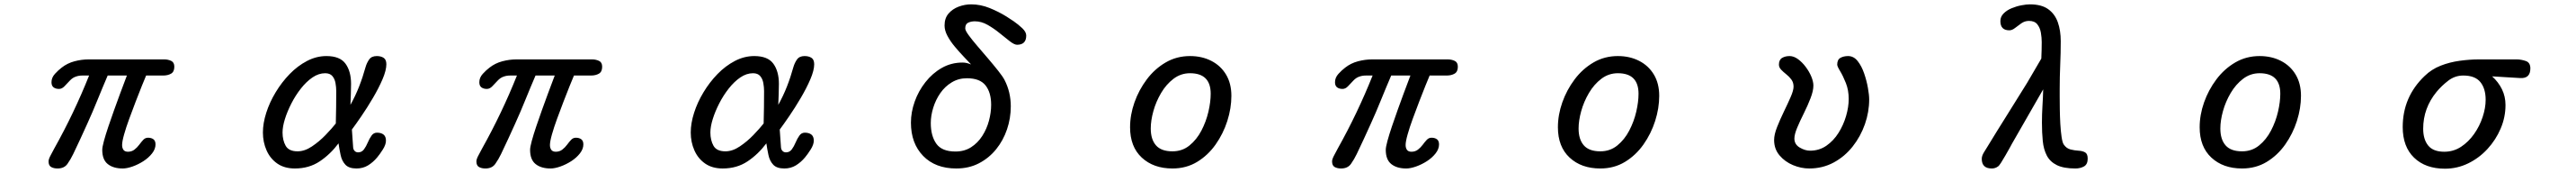

<svg xmlns="http://www.w3.org/2000/svg" viewBox="-20 -783 12040 807"><path d="M249 2.9Q231.4 2.9 219.2 -3.9Q207 -10.7 207 -30.3Q207 -41 217.8 -60.5Q228.5 -80.1 233.4 -89.8Q326.2 -254.9 396.5 -430.7Q381.8 -430.7 365.2 -430.7Q348.6 -430.7 335 -425.8Q319.3 -420.9 306.2 -406.7Q293 -392.6 281.2 -380.4Q269.5 -368.2 255.9 -368.2Q240.2 -368.2 230.5 -375.5Q220.7 -382.8 220.7 -399.4Q220.7 -420.9 236.8 -438.5Q252.9 -456.1 268.6 -467.8Q294.9 -488.3 328.1 -497.1Q361.3 -505.9 394.5 -505.9H748Q765.6 -505.9 780.3 -499Q794.9 -492.2 794.9 -471.7Q794.9 -448.2 779.8 -439.5Q764.6 -430.7 743.2 -430.7H663.1Q656.2 -415 643.1 -382.3Q629.9 -349.6 614.3 -309.1Q598.6 -268.6 584 -228.5Q569.3 -188.5 560.1 -155.8Q550.8 -123 550.8 -106.4Q550.8 -92.8 557.1 -84Q563.5 -75.2 578.1 -75.2Q595.7 -75.2 608.4 -85Q621.1 -94.7 630.9 -107.9Q640.6 -121.1 649.9 -130.9Q659.2 -140.6 671.9 -140.6Q687.5 -140.6 697.3 -133.3Q707 -126 707 -109.4Q707 -87.9 690.9 -67.4Q674.8 -46.9 650.4 -31.2Q626 -15.6 599.6 -6.3Q573.2 2.9 553.7 2.9Q509.8 2.9 483.9 -17.6Q458 -38.1 458 -84Q458 -96.7 465.8 -125.5Q473.6 -154.3 486.3 -191.9Q499 -229.5 513.2 -269Q527.3 -308.6 540.5 -343.8Q553.7 -378.9 562.5 -402.3Q571.3 -425.8 573.2 -430.7H483.4Q459 -374 436 -317.4Q413.1 -260.7 387.7 -205.1Q372.1 -169.9 355.5 -134.8Q338.9 -99.6 322.3 -64.5Q310.5 -40 295.4 -18.6Q280.3 2.9 249 2.9Z M1358.4 2.9Q1309.6 2.9 1276.4 -20Q1243.2 -43 1226.1 -81.5Q1209 -120.1 1209 -165Q1209 -208 1224.6 -256.8Q1240.2 -305.7 1268.6 -352.5Q1296.9 -399.4 1334 -437.5Q1371.1 -475.6 1415 -498.5Q1459 -521.5 1505.9 -521.5Q1569.3 -521.5 1595.2 -485.8Q1621.1 -450.2 1621.1 -391.6Q1621.1 -367.2 1620.1 -342.8Q1619.1 -318.4 1618.2 -293.9Q1641.6 -335.9 1658.7 -379.4Q1675.8 -422.9 1688.5 -468.8Q1694.3 -489.3 1705.6 -505.4Q1716.8 -521.5 1741.2 -521.5Q1760.7 -521.5 1773.4 -513.2Q1786.1 -504.9 1786.1 -483.4Q1786.1 -455.1 1768.1 -413.1Q1750 -371.1 1723.1 -325.7Q1696.3 -280.3 1669.4 -241.2Q1642.6 -202.1 1625 -178.7L1630.9 -94.7Q1631.8 -85 1638.2 -78.6Q1644.5 -72.3 1654.3 -72.3Q1670.9 -72.3 1681.2 -85.9Q1691.4 -99.6 1699.2 -118.2Q1707 -136.7 1716.8 -150.4Q1726.6 -164.1 1742.2 -164.1Q1761.7 -164.1 1772.9 -155.3Q1784.2 -146.5 1784.2 -127Q1784.2 -108.4 1769.5 -85.4Q1754.9 -62.5 1743.2 -48.8Q1724.6 -26.4 1700.7 -11.7Q1676.8 2.9 1646.5 2.9Q1611.3 2.9 1594.7 -14.6Q1578.1 -32.2 1572.3 -59.6Q1566.4 -86.9 1562.5 -114.3Q1524.4 -63.5 1474.6 -30.3Q1424.8 2.9 1358.4 2.9ZM1371.1 -77.1Q1404.3 -77.1 1438.5 -100.1Q1472.7 -123 1502 -153.3Q1531.2 -183.6 1549.8 -207Q1550.8 -245.1 1551.3 -282.7Q1551.8 -320.3 1551.8 -358.4Q1551.8 -376 1548.3 -395.5Q1544.9 -415 1533.7 -428.2Q1522.5 -441.4 1500 -441.4Q1469.7 -441.4 1440.9 -421.9Q1412.1 -402.3 1386.7 -370.1Q1361.3 -337.9 1342.3 -300.8Q1323.2 -263.7 1312 -228Q1300.8 -192.4 1300.8 -165Q1300.8 -128.9 1315.4 -103Q1330.1 -77.1 1371.1 -77.1Z M2249 2.9Q2231.4 2.9 2219.2 -3.9Q2207 -10.7 2207 -30.3Q2207 -41 2217.8 -60.5Q2228.5 -80.1 2233.4 -89.8Q2326.2 -254.9 2396.5 -430.7Q2381.8 -430.7 2365.2 -430.7Q2348.6 -430.7 2335 -425.8Q2319.3 -420.9 2306.2 -406.7Q2293 -392.6 2281.2 -380.4Q2269.5 -368.2 2255.9 -368.2Q2240.2 -368.2 2230.5 -375.5Q2220.7 -382.8 2220.7 -399.4Q2220.7 -420.9 2236.8 -438.5Q2252.9 -456.1 2268.6 -467.8Q2294.9 -488.3 2328.1 -497.1Q2361.3 -505.9 2394.5 -505.9H2748Q2765.6 -505.9 2780.3 -499Q2794.9 -492.2 2794.9 -471.7Q2794.9 -448.2 2779.8 -439.5Q2764.6 -430.7 2743.2 -430.7H2663.1Q2656.2 -415 2643.1 -382.3Q2629.9 -349.6 2614.3 -309.1Q2598.6 -268.6 2584 -228.5Q2569.3 -188.5 2560.1 -155.8Q2550.8 -123 2550.8 -106.4Q2550.8 -92.8 2557.1 -84Q2563.5 -75.2 2578.1 -75.2Q2595.7 -75.2 2608.4 -85Q2621.1 -94.7 2630.9 -107.9Q2640.6 -121.1 2649.9 -130.9Q2659.2 -140.6 2671.9 -140.6Q2687.5 -140.6 2697.3 -133.3Q2707 -126 2707 -109.4Q2707 -87.9 2690.9 -67.4Q2674.8 -46.9 2650.4 -31.2Q2626 -15.6 2599.6 -6.3Q2573.2 2.9 2553.7 2.9Q2509.8 2.9 2483.9 -17.6Q2458 -38.1 2458 -84Q2458 -96.7 2465.8 -125.5Q2473.6 -154.3 2486.3 -191.9Q2499 -229.5 2513.2 -269Q2527.3 -308.6 2540.5 -343.8Q2553.7 -378.9 2562.5 -402.3Q2571.3 -425.8 2573.2 -430.7H2483.4Q2459 -374 2436 -317.4Q2413.1 -260.7 2387.7 -205.1Q2372.1 -169.9 2355.5 -134.8Q2338.9 -99.6 2322.3 -64.5Q2310.5 -40 2295.4 -18.6Q2280.3 2.9 2249 2.9Z M3358.4 2.9Q3309.6 2.9 3276.4 -20Q3243.2 -43 3226.1 -81.5Q3209 -120.1 3209 -165Q3209 -208 3224.6 -256.8Q3240.2 -305.7 3268.6 -352.5Q3296.9 -399.4 3334 -437.5Q3371.1 -475.6 3415 -498.5Q3459 -521.5 3505.9 -521.5Q3569.3 -521.5 3595.2 -485.8Q3621.1 -450.2 3621.1 -391.6Q3621.1 -367.2 3620.1 -342.8Q3619.1 -318.4 3618.2 -293.9Q3641.6 -335.9 3658.7 -379.4Q3675.8 -422.9 3688.5 -468.8Q3694.3 -489.3 3705.6 -505.4Q3716.8 -521.5 3741.2 -521.5Q3760.7 -521.5 3773.4 -513.2Q3786.1 -504.9 3786.1 -483.4Q3786.1 -455.1 3768.1 -413.1Q3750 -371.1 3723.1 -325.7Q3696.3 -280.3 3669.4 -241.2Q3642.6 -202.1 3625 -178.7L3630.9 -94.7Q3631.8 -85 3638.2 -78.6Q3644.5 -72.3 3654.3 -72.3Q3670.9 -72.3 3681.2 -85.9Q3691.4 -99.6 3699.2 -118.2Q3707 -136.7 3716.8 -150.4Q3726.6 -164.1 3742.2 -164.1Q3761.7 -164.1 3772.9 -155.3Q3784.2 -146.5 3784.2 -127Q3784.2 -108.4 3769.5 -85.4Q3754.9 -62.5 3743.2 -48.8Q3724.6 -26.4 3700.7 -11.7Q3676.8 2.9 3646.5 2.9Q3611.3 2.9 3594.7 -14.6Q3578.1 -32.2 3572.3 -59.6Q3566.4 -86.9 3562.5 -114.3Q3524.4 -63.5 3474.6 -30.3Q3424.8 2.9 3358.4 2.9ZM3371.1 -77.1Q3404.3 -77.1 3438.5 -100.1Q3472.7 -123 3502 -153.3Q3531.2 -183.6 3549.8 -207Q3550.8 -245.1 3551.3 -282.7Q3551.8 -320.3 3551.8 -358.4Q3551.8 -376 3548.3 -395.5Q3544.9 -415 3533.7 -428.2Q3522.5 -441.4 3500 -441.4Q3469.7 -441.4 3440.9 -421.9Q3412.1 -402.3 3386.7 -370.1Q3361.3 -337.9 3342.3 -300.8Q3323.2 -263.7 3312 -228Q3300.8 -192.4 3300.8 -165Q3300.8 -128.9 3315.4 -103Q3330.1 -77.1 3371.1 -77.1Z M4450.2 2.9Q4352.5 2.9 4295.4 -55.7Q4238.3 -114.3 4238.3 -210.9Q4238.3 -259.8 4255.9 -309.1Q4273.4 -358.4 4306.2 -399.9Q4338.9 -441.4 4382.8 -466.3Q4426.8 -491.2 4479.5 -491.2Q4490.2 -491.2 4500 -488.8Q4509.8 -486.3 4519.5 -482.4Q4504.9 -498 4484.4 -519.5Q4463.9 -541 4443.4 -565.4Q4422.9 -589.8 4409.2 -615.2Q4395.5 -640.6 4395.5 -664.1Q4395.5 -698.2 4414.1 -719.7Q4432.6 -741.2 4461.4 -752Q4490.2 -762.7 4519.5 -762.7Q4563.5 -762.7 4606 -745.6Q4648.4 -728.5 4684.6 -706.1Q4696.3 -699.2 4718.3 -684.1Q4740.2 -668.9 4758.8 -651.4Q4777.3 -633.8 4777.3 -617.2Q4777.3 -574.2 4734.4 -574.2Q4721.7 -574.2 4700.2 -590.8Q4678.7 -607.4 4652.3 -628.9Q4626 -650.4 4596.7 -667Q4567.4 -683.6 4537.1 -683.6Q4519.5 -683.6 4505.9 -677.2Q4492.2 -670.9 4492.2 -650.4Q4492.2 -640.6 4508.3 -618.7Q4524.4 -596.7 4548.8 -568.4Q4573.2 -540 4599.1 -509.8Q4625 -479.5 4646 -453.1Q4667 -426.8 4675.8 -410.2Q4705.1 -353.5 4705.1 -287.1Q4705.1 -231.4 4687.5 -179.7Q4669.9 -127.9 4636.7 -86.9Q4603.5 -45.9 4556.6 -21.5Q4509.8 2.9 4450.2 2.9ZM4446.3 -76.2Q4488.3 -76.2 4519.5 -96.2Q4550.8 -116.2 4571.8 -148.9Q4592.8 -181.6 4603 -219.7Q4613.3 -257.8 4613.3 -293.9Q4613.3 -351.6 4586.9 -384.8Q4560.5 -418 4500 -418Q4460.9 -418 4429.2 -398.9Q4397.5 -379.9 4376 -349.1Q4354.5 -318.4 4342.8 -281.2Q4331.1 -244.1 4331.1 -209Q4331.1 -149.4 4356.9 -112.8Q4382.8 -76.2 4446.3 -76.2Z M5460.9 2.9Q5372.1 2.9 5317.4 -47.9Q5262.7 -98.6 5262.7 -189.5Q5262.7 -247.1 5283.2 -305.2Q5303.7 -363.3 5340.8 -412.6Q5377.9 -461.9 5429.2 -491.7Q5480.5 -521.5 5543 -521.5Q5598.6 -521.5 5642.6 -499Q5686.5 -476.6 5711.4 -435.1Q5736.3 -393.6 5736.3 -335.9Q5736.3 -278.3 5717.3 -218.8Q5698.2 -159.2 5662.6 -108.9Q5627 -58.6 5576.2 -27.8Q5525.4 2.9 5460.9 2.9ZM5460.9 -77.1Q5506.8 -77.1 5540.5 -104.5Q5574.2 -131.8 5596.2 -173.8Q5618.2 -215.8 5628.9 -261.7Q5639.6 -307.6 5639.6 -345.7Q5639.6 -441.4 5543 -441.4Q5500 -441.4 5465.8 -415.5Q5431.6 -389.6 5407.7 -349.1Q5383.8 -308.6 5371.6 -264.6Q5359.4 -220.7 5359.4 -183.6Q5359.4 -132.8 5383.8 -105Q5408.2 -77.1 5460.9 -77.1Z M6249 2.9Q6231.4 2.9 6219.2 -3.9Q6207 -10.7 6207 -30.3Q6207 -41 6217.8 -60.5Q6228.5 -80.1 6233.4 -89.8Q6326.2 -254.9 6396.5 -430.7Q6381.8 -430.7 6365.2 -430.7Q6348.6 -430.7 6335 -425.8Q6319.3 -420.9 6306.2 -406.7Q6293 -392.6 6281.2 -380.4Q6269.5 -368.2 6255.9 -368.2Q6240.2 -368.2 6230.5 -375.5Q6220.7 -382.8 6220.7 -399.4Q6220.7 -420.9 6236.8 -438.5Q6252.9 -456.1 6268.6 -467.8Q6294.9 -488.3 6328.1 -497.1Q6361.3 -505.9 6394.5 -505.9H6748Q6765.6 -505.9 6780.3 -499Q6794.9 -492.2 6794.9 -471.7Q6794.9 -448.2 6779.8 -439.5Q6764.6 -430.7 6743.2 -430.7H6663.1Q6656.2 -415 6643.1 -382.3Q6629.9 -349.6 6614.3 -309.1Q6598.6 -268.6 6584 -228.5Q6569.3 -188.5 6560.1 -155.8Q6550.8 -123 6550.8 -106.4Q6550.8 -92.8 6557.1 -84Q6563.5 -75.2 6578.1 -75.2Q6595.7 -75.2 6608.4 -85Q6621.1 -94.7 6630.9 -107.9Q6640.6 -121.1 6649.9 -130.9Q6659.2 -140.6 6671.9 -140.6Q6687.5 -140.6 6697.3 -133.3Q6707 -126 6707 -109.4Q6707 -87.9 6690.9 -67.4Q6674.8 -46.9 6650.4 -31.2Q6626 -15.6 6599.6 -6.3Q6573.2 2.9 6553.7 2.9Q6509.8 2.9 6483.9 -17.6Q6458 -38.1 6458 -84Q6458 -96.7 6465.8 -125.5Q6473.6 -154.3 6486.3 -191.9Q6499 -229.5 6513.2 -269Q6527.3 -308.6 6540.5 -343.8Q6553.7 -378.9 6562.5 -402.3Q6571.3 -425.8 6573.2 -430.7H6483.4Q6459 -374 6436 -317.4Q6413.1 -260.7 6387.7 -205.1Q6372.1 -169.9 6355.5 -134.8Q6338.9 -99.6 6322.3 -64.5Q6310.5 -40 6295.4 -18.6Q6280.3 2.9 6249 2.9Z M7460.9 2.9Q7372.1 2.9 7317.4 -47.9Q7262.7 -98.6 7262.7 -189.5Q7262.7 -247.1 7283.2 -305.2Q7303.7 -363.3 7340.8 -412.6Q7377.9 -461.9 7429.2 -491.7Q7480.5 -521.5 7543 -521.5Q7598.6 -521.5 7642.6 -499Q7686.5 -476.6 7711.4 -435.1Q7736.3 -393.6 7736.3 -335.9Q7736.3 -278.3 7717.3 -218.8Q7698.2 -159.2 7662.6 -108.9Q7627 -58.6 7576.2 -27.8Q7525.4 2.9 7460.9 2.9ZM7460.9 -77.1Q7506.8 -77.1 7540.5 -104.5Q7574.2 -131.8 7596.2 -173.8Q7618.2 -215.8 7628.9 -261.7Q7639.6 -307.6 7639.6 -345.7Q7639.6 -441.4 7543 -441.4Q7500 -441.4 7465.8 -415.5Q7431.6 -389.6 7407.7 -349.1Q7383.8 -308.6 7371.6 -264.6Q7359.4 -220.7 7359.4 -183.6Q7359.4 -132.8 7383.8 -105Q7408.2 -77.1 7460.9 -77.1Z M8437.5 2.9Q8399.4 2.9 8361.8 -12.7Q8324.2 -28.3 8298.8 -58.1Q8273.4 -87.9 8273.4 -129.9Q8273.4 -155.3 8287.1 -189.9Q8300.8 -224.6 8318.8 -261.7Q8336.9 -298.8 8350.6 -330.1Q8364.3 -361.3 8364.3 -378.9Q8364.3 -398.4 8354 -412.1Q8343.8 -425.8 8330.1 -436.5Q8316.4 -447.3 8306.2 -458Q8295.9 -468.8 8295.9 -481.4Q8295.9 -503.9 8310.5 -512.7Q8325.2 -521.5 8345.7 -521.5Q8365.2 -521.5 8384.8 -507.3Q8404.3 -493.2 8420.9 -471.2Q8437.5 -449.2 8447.3 -425.8Q8457 -402.3 8457 -383.8Q8457 -359.4 8443.8 -325.2Q8430.7 -291 8412.6 -254.9Q8394.5 -218.8 8381.3 -187.5Q8368.2 -156.2 8368.2 -136.7Q8368.2 -109.4 8393.1 -94.7Q8418 -80.1 8441.4 -80.1Q8484.4 -80.1 8518.1 -103.5Q8551.8 -127 8574.7 -163.6Q8597.7 -200.2 8609.9 -242.2Q8622.1 -284.2 8622.1 -321.3Q8622.1 -362.3 8608.9 -395.5Q8595.7 -428.7 8582 -451.2Q8568.4 -473.6 8568.4 -481.4Q8568.4 -504.9 8583.5 -513.2Q8598.6 -521.5 8619.1 -521.5Q8645.5 -521.5 8664.1 -498Q8682.6 -474.6 8694.3 -440.4Q8706.1 -406.2 8711.9 -373Q8717.8 -339.8 8717.8 -319.3Q8717.8 -260.7 8697.8 -203.6Q8677.7 -146.5 8640.6 -99.6Q8603.5 -52.7 8551.8 -24.9Q8500 2.9 8437.5 2.9Z M9291 2.9Q9244.1 2.9 9244.1 -42Q9244.1 -55.7 9253.9 -71.8Q9263.7 -87.9 9270.5 -98.6Q9316.4 -173.8 9363.3 -248Q9410.2 -322.3 9456.1 -396.5Q9472.7 -424.8 9489.3 -453.1Q9505.9 -481.4 9522.5 -509.8Q9523.4 -529.3 9523.9 -548.8Q9524.4 -568.4 9524.4 -586.9Q9524.4 -607.4 9520.5 -630.4Q9516.6 -653.3 9503.9 -669.4Q9491.2 -685.5 9464.8 -685.5Q9445.3 -685.5 9429.2 -674.3Q9413.1 -663.1 9399.4 -652.3Q9385.7 -641.6 9373 -641.6Q9331.1 -641.6 9331.1 -684.6Q9331.1 -705.1 9346.2 -720.2Q9361.3 -735.4 9383.8 -744.6Q9406.2 -753.9 9429.7 -758.3Q9453.1 -762.7 9468.8 -762.7Q9523.4 -762.7 9554.7 -740.2Q9585.9 -717.8 9599.6 -679.2Q9613.3 -640.6 9613.3 -590.8Q9613.3 -535.2 9610.8 -479.5Q9608.4 -423.8 9608.4 -368.2Q9608.4 -359.4 9608.4 -333.5Q9608.4 -307.6 9608.9 -273.4Q9609.4 -239.3 9611.3 -205.1Q9613.3 -170.9 9617.2 -144.5Q9621.1 -118.2 9627 -109.4Q9639.6 -90.8 9658.7 -85.9Q9677.7 -81.1 9696.3 -80.1Q9714.8 -79.1 9727.1 -72.3Q9739.3 -65.4 9739.3 -43Q9739.3 -16.6 9722.2 -6.8Q9705.1 2.9 9681.6 2.9Q9627 2.9 9595.2 -12.7Q9563.5 -28.3 9548.3 -57.1Q9533.2 -85.9 9529.3 -125Q9525.4 -164.1 9525.4 -210.9Q9525.4 -250 9527.8 -288.6Q9530.3 -327.1 9531.2 -366.2L9385.7 -113.3Q9382.8 -107.4 9374 -91.8Q9365.2 -76.2 9354.5 -57.6Q9343.8 -39.1 9334.5 -24.4Q9325.2 -9.8 9320.3 -6.8Q9307.6 2.9 9291 2.9Z M10460.9 2.9Q10372.1 2.9 10317.4 -47.9Q10262.7 -98.6 10262.7 -189.5Q10262.7 -247.1 10283.2 -305.2Q10303.7 -363.3 10340.8 -412.6Q10377.9 -461.9 10429.2 -491.7Q10480.5 -521.5 10543 -521.5Q10598.6 -521.5 10642.6 -499Q10686.5 -476.6 10711.4 -435.1Q10736.3 -393.6 10736.3 -335.9Q10736.3 -278.3 10717.3 -218.8Q10698.2 -159.2 10662.6 -108.9Q10627 -58.6 10576.2 -27.8Q10525.4 2.9 10460.9 2.9ZM10460.9 -77.1Q10506.8 -77.1 10540.5 -104.5Q10574.2 -131.8 10596.2 -173.8Q10618.2 -215.8 10628.9 -261.7Q10639.6 -307.6 10639.6 -345.7Q10639.6 -441.4 10543 -441.4Q10500 -441.4 10465.8 -415.5Q10431.6 -389.6 10407.7 -349.1Q10383.8 -308.6 10371.6 -264.6Q10359.4 -220.7 10359.4 -183.6Q10359.4 -132.8 10383.8 -105Q10408.2 -77.1 10460.9 -77.1Z M11409.2 3.9Q11318.4 3.9 11265.1 -47.4Q11211.9 -98.6 11211.9 -190.4Q11211.9 -331.1 11314.5 -428.7Q11346.7 -460 11389.2 -476.6Q11431.6 -493.2 11478.5 -499.5Q11525.4 -505.9 11567.4 -505.9H11744.1Q11765.6 -505.9 11787.1 -498.5Q11808.6 -491.2 11808.6 -463.9Q11808.6 -416 11760.7 -418.9L11629.9 -426.8Q11659.2 -400.4 11675.8 -366.7Q11692.4 -333 11692.4 -293Q11692.4 -236.3 11669.9 -183.6Q11647.5 -130.9 11608.4 -88.4Q11569.3 -45.9 11518.1 -21Q11466.8 3.9 11409.2 3.9ZM11406.2 -75.2Q11449.2 -75.2 11484.4 -98.1Q11519.5 -121.1 11545.4 -157.7Q11571.3 -194.3 11585.4 -236.8Q11599.6 -279.3 11599.6 -317.4Q11599.6 -370.1 11574.7 -400.4Q11549.8 -430.7 11495.1 -430.7Q11456.1 -430.7 11424.8 -406.7Q11393.6 -382.8 11370.1 -354.5Q11307.6 -278.3 11307.6 -182.6Q11307.6 -132.8 11331.1 -104Q11354.5 -75.2 11406.2 -75.2Z"/></svg>

Font: Kosugi Maru
Style: Regular
Weight: 400
Designer: MOTOYA
Version: Version 4.002